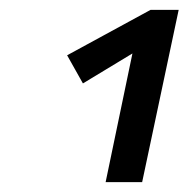

<svg xmlns="http://www.w3.org/2000/svg" viewBox="-20 -775 382 389"><path d="M194 -406 254 -694 310 -704 148 -606 116 -663 285 -755H342L268 -406Z"/></svg>

Font: Ysabeau SemiBold
Style: Italic
Weight: 600
Italic angle: -12°
Designer: Christian Thalmann (Catharsis Fonts)
Version: Version 2.002